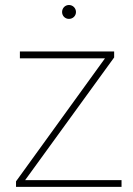

<svg xmlns="http://www.w3.org/2000/svg" viewBox="-20 -729 518 749"><path d="M78.1 -26.4 425.3 -504.9V-528.3H57.6V-501.5H389.6L42.5 -21.5V0H454.1V-26.4ZM222.2 -682.1C222.2 -667 233.9 -655.3 249 -655.3C264.2 -655.3 276.4 -667 276.4 -682.1C276.4 -697.3 264.2 -709.5 249 -709.5C233.9 -709.5 222.2 -697.3 222.2 -682.1Z"/></svg>

Font: Vazirmatn Thin
Style: Regular
Weight: 100
Designer: Saber Rastikerdar
Foundry: Saber Rastikerdar
Version: Version 33.003